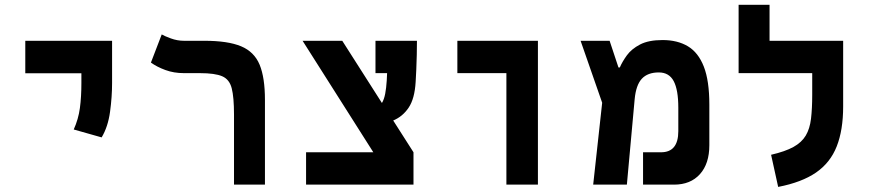

<svg xmlns="http://www.w3.org/2000/svg" viewBox="-20 -752 3556 782"><path d="M394 -192.4 280.3 -224.6Q299.3 -266.6 305.4 -312Q311.5 -357.4 311.5 -414.1V-453.6H83V-585.9H436.5V-414.1Q436.5 -357.4 428.2 -296.6Q419.9 -235.8 394 -192.4Z M1059.1 -345.2V0H933.1V-285.2Q933.1 -356 923.8 -392.3Q914.6 -428.7 885 -441.4Q855.5 -454.1 794.4 -454.1H729.5Q688 -454.1 653.6 -466.8Q619.1 -479.5 594.7 -497.1L638.7 -611.8Q649.9 -605 676 -595.5Q702.1 -585.9 729 -585.9H812.5Q908.2 -585.9 961.9 -563.5Q1015.6 -541 1037.4 -488.5Q1059.1 -436 1059.1 -345.2Z M1226.6 0V-131.8H1500.5L1212.4 -585.9H1374L1535.6 -332.5Q1544.4 -347.2 1548.8 -369.9Q1553.2 -392.6 1555.2 -424.3Q1556.2 -438.5 1556.6 -454.1H1509.3V-585.9H1678.2Q1678.2 -560.1 1677.5 -528.8Q1676.8 -497.6 1675.5 -468.3Q1674.3 -439 1672.9 -418.5Q1668.9 -350.1 1644.5 -313.7Q1620.1 -277.3 1581.5 -261.2L1664.1 -131.8V0Z M2042.5 0V-454.1H1842.8V-585.9H2170.9V0Z M2396 0 2432.6 -333.5 2344.7 -585.9H2462.9L2499 -477.1H2504.4Q2514.6 -501 2533.4 -526.9Q2552.2 -552.7 2586.9 -570.8Q2621.6 -588.9 2678.7 -588.9Q2739.3 -588.9 2781.7 -563.5Q2824.2 -538.1 2846.7 -480.5Q2869.1 -422.9 2869.1 -325.7V-160.6Q2869.1 -85.4 2830.8 -42.7Q2792.5 0 2725.1 0H2599.1V-131.8H2672.4Q2742.7 -131.8 2742.7 -217.8V-313.5Q2742.7 -386.2 2723.9 -421.6Q2705.1 -457 2663.1 -457Q2618.2 -457 2594.2 -431.4Q2570.3 -405.8 2564.9 -347.7L2533.2 0Z M3414.1 -585.9V-318.4Q3414.1 -222.2 3387.9 -155.8Q3361.8 -89.4 3303.7 -49.3Q3245.6 -9.3 3149.4 9.3L3120.6 -121.6Q3177.7 -134.8 3211.4 -153.3Q3245.1 -171.9 3261.7 -199.7Q3278.3 -227.5 3283.2 -268.6Q3288.1 -309.6 3288.1 -367.2V-454.1H2988.3V-732.4H3114.3V-585.9Z"/></svg>

Font: Cascadia Mono PL
Style: Bold
Weight: 700
Monospace: yes
Designer: Aaron Bell
Foundry: Saja Typeworks
Version: Version 2404.023; ttfautohint (v1.8.4)